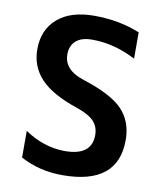

<svg xmlns="http://www.w3.org/2000/svg" viewBox="-84 -808 749 886"><g transform="rotate(10 290.5 -365.0)"><path d="M501 -577.1Q399.4 -629.9 295.9 -629.9Q246.1 -629.9 220.2 -606.9Q194.3 -584 194.3 -543Q194.3 -470.7 288.1 -440.4Q422.9 -397.5 475.6 -342.3Q528.3 -287.1 528.3 -200.2Q528.3 9.8 268.6 9.8Q159.2 9.8 71.3 -38.1V-163.1Q160.2 -102.5 258.8 -101.6Q385.7 -101.6 385.7 -198.2Q385.7 -237.3 361.8 -262.7Q337.9 -288.1 281.2 -307.6Q161.1 -347.7 107.4 -404.8Q53.7 -461.9 53.7 -543Q53.7 -633.8 114.7 -687Q175.8 -740.2 286.1 -740.2Q404.3 -740.2 501 -700.2Z"/></g></svg>

Font: Mgen+ 1c bold
Style: Bold
Weight: 700
Designer: [Source Han Sans]
Ryoko NISHIZUKA  (kana & ideographs); Paul D. Hunt (Latin, Greek & Cyrillic); Wenlong ZHANG  (bopomofo
Version: Version 1.059.20150602